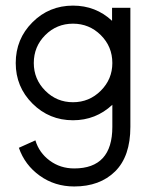

<svg xmlns="http://www.w3.org/2000/svg" viewBox="-20 -425 561 691"><path d="M383.3 -397H449.2V31.7Q449.2 137.7 394.3 191.9Q339.4 246.1 247.1 246.1Q177.2 246.1 123.3 207.5Q69.3 168.9 47.9 106.9L107.4 80.1Q120.6 124.5 158.7 152.8Q196.8 181.2 247.1 181.2Q384.3 181.2 384.3 31.7V-47.9Q324.7 7.8 242.7 7.8Q157.2 7.8 96.9 -52.2Q36.6 -112.3 36.6 -198.2Q36.6 -284.7 96.7 -344.7Q156.7 -404.8 242.7 -404.8Q324.7 -404.8 383.3 -350.1ZM384.3 -198.2Q384.3 -257.3 342.8 -298.6Q301.3 -339.8 242.7 -339.8Q184.1 -339.8 142.8 -298.6Q101.6 -257.3 101.6 -198.2Q101.6 -140.1 142.8 -98.6Q184.1 -57.1 242.7 -57.1Q301.3 -57.1 342.8 -98.6Q384.3 -140.1 384.3 -198.2Z"/></svg>

Font: Now
Style: Regular
Weight: 400
Designer: Alfredo Marco Pradil
Foundry: Alfredo Marco Pradil
Version: Version 1.200;hotconv 1.0.109;makeotfexe 2.5.65596